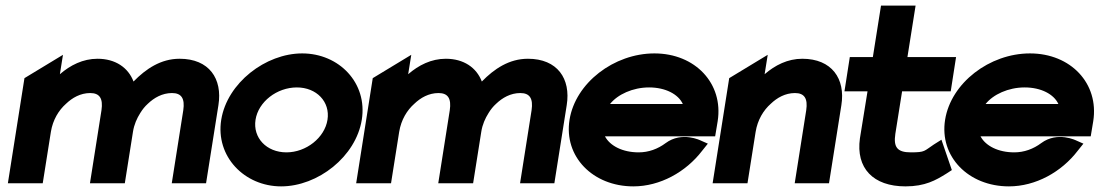

<svg xmlns="http://www.w3.org/2000/svg" viewBox="-20 -652 3912 683"><path d="M8 0H132L161 -183C168 -226 189 -260 215 -283C237 -304 266 -321 301 -321C335 -321 347 -301 341 -260L300 0H424L453 -183C457 -209 467 -231 479 -250C487 -263 495 -273 506 -283C528 -304 557 -321 592 -321C626 -321 638 -301 632 -260L591 0H713L757 -278C772 -372 724 -443 619 -443C552 -443 499 -407 455 -362C436 -412 390 -443 327 -443C275 -443 230 -420 193 -388L204 -457L67 -374Z M767 -226C746 -95 850 11 980 11C1111 11 1246 -95 1267 -226C1288 -357 1186 -462 1055 -462C925 -462 788 -357 767 -226ZM889 -226C899 -290 965 -341 1036 -341C1106 -341 1155 -290 1145 -226C1135 -162 1069 -110 999 -110C928 -110 879 -162 889 -226Z M1247 0H1371L1400 -183C1407 -226 1428 -260 1454 -283C1476 -304 1505 -321 1540 -321C1574 -321 1586 -301 1580 -260L1539 0H1663L1692 -183C1696 -209 1706 -231 1718 -250C1726 -263 1734 -273 1745 -283C1767 -304 1796 -321 1831 -321C1865 -321 1877 -301 1871 -260L1830 0H1952L1996 -278C2011 -372 1963 -443 1858 -443C1791 -443 1738 -407 1694 -362C1675 -412 1629 -443 1566 -443C1514 -443 1469 -420 1432 -388L1443 -457L1306 -374Z M2006 -226C1985 -95 2089 11 2233 11C2328 11 2420 -40 2478 -116L2498 -141L2473 -152C2473 -152 2406 -186 2348 -143C2320 -122 2287 -110 2252 -110C2195 -110 2150 -133 2132 -167H2524L2533 -221C2554 -355 2453 -462 2308 -462C2164 -462 2027 -357 2006 -226ZM2150 -282C2177 -316 2231 -341 2289 -341C2347 -341 2393 -317 2409 -282Z M2515 0H2639L2668 -183C2675 -226 2696 -260 2722 -283C2744 -304 2773 -321 2808 -321C2842 -321 2854 -301 2848 -260L2807 0H2929L2973 -278C2988 -372 2939 -443 2834 -443C2782 -443 2737 -420 2700 -388L2711 -457L2574 -374Z M2984 -327H3066L3039 -160C3024 -54 3086 11 3201 11C3271 11 3309 -11 3346 -34L3366 -47L3329 -155L3302 -138C3267 -115 3272 -110 3220 -110C3171 -110 3158 -129 3165 -176L3189 -327H3362L3381 -449H3208L3237 -632H3114L3085 -449H3003Z M3342 -226C3321 -95 3425 11 3569 11C3664 11 3756 -40 3814 -116L3834 -141L3809 -152C3809 -152 3742 -186 3684 -143C3656 -122 3623 -110 3588 -110C3531 -110 3486 -133 3468 -167H3860L3869 -221C3890 -355 3789 -462 3644 -462C3500 -462 3363 -357 3342 -226ZM3486 -282C3513 -316 3567 -341 3625 -341C3683 -341 3729 -317 3745 -282Z"/></svg>

Font: Charger Pro
Style: UltraNarObl
Weight: 900
Designer: Jasper
Foundry: Cannot Into Space Fonts
Version: Version 1.09